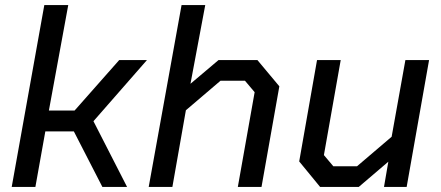

<svg xmlns="http://www.w3.org/2000/svg" viewBox="-20 -734 1731 754"><path d="M154 -714H248L172 -300H273L448 -498H557L347 -258L479 0H382L270 -218H158L119 0H26Z M693 -714H786L728 -405L838 -498H991L1077 -395L1007 0H914L980 -372L942 -417H846L710 -301L657 0H564Z M1155 -100 1225 -498H1318L1252 -125L1289 -81H1382L1518 -197L1572 -498H1665L1577 0H1488L1505 -99L1389 0H1237Z"/></svg>

Font: Chakra Petch Medium
Style: Italic
Weight: 500
Italic angle: -10°
Designer: Katatrad Aksorn Co.,Ltd.
Foundry: Cadson Demak Co.,Ltd.
Version: Version 1.000; ttfautohint (v1.6)